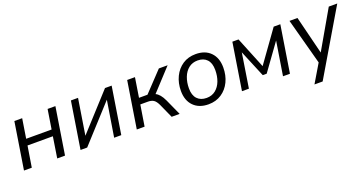

<svg xmlns="http://www.w3.org/2000/svg" viewBox="-36 -1094 3544 1873"><g transform="rotate(-20 1735.5 -157.5)"><path d="M42 0 119 -486H200L168 -284H432L464 -486H545L468 0H387L421 -218H158L123 0Z M629 0 706 -486H780L721 -114L1060 -486H1129L1052 0H978L1038 -373L698 0Z M1213 0 1290 -486H1371L1339 -283H1427L1619 -486H1710L1503 -262Q1525 -252 1545 -228.5Q1565 -205 1583 -166L1658 0H1575L1509 -147Q1489 -189 1466.5 -203.5Q1444 -218 1407 -218H1329L1294 0Z M1957 9Q1859 9 1802.5 -48.5Q1746 -106 1746 -205Q1746 -287 1778 -353Q1810 -419 1867.5 -457Q1925 -495 2003 -495Q2101 -495 2157 -437.5Q2213 -380 2213 -281Q2213 -199 2181.5 -133.5Q2150 -68 2092 -29.5Q2034 9 1957 9ZM1960 -56Q2015 -56 2053.5 -87Q2092 -118 2111.5 -169.5Q2131 -221 2131 -284Q2131 -356 2096.5 -393Q2062 -430 2000 -430Q1945 -430 1906.5 -399.5Q1868 -369 1848 -317Q1828 -265 1828 -202Q1828 -131 1863 -93.5Q1898 -56 1960 -56Z M2305 0 2382 -486H2446L2578 -161L2811 -486H2880L2803 0H2731L2787 -351L2590 -78H2549L2433 -357L2377 0Z M2992 180 3104 -8 2975 -486H3058L3156 -92L3383 -486H3471L3077 180Z"/></g></svg>

Font: Nunito Sans
Style: Italic
Weight: 400
Italic angle: -9°
Designer: Vernon Adams
Foundry: Vernon Adams
Version: Version 3.006; ttfautohint (v1.8.3)